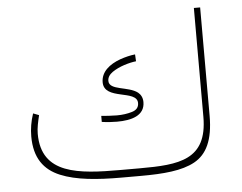

<svg xmlns="http://www.w3.org/2000/svg" viewBox="-48 -701 957 759"><g transform="rotate(-5 430.5 -321.5)"><path d="M402.8 -30.3C236.8 -30.3 89.4 -39.6 89.4 -201.2C89.4 -225.1 95.2 -249.5 101.1 -274.4L78.1 -283.2C67.9 -252.9 63 -222.7 63 -192.9C63 -107.4 100.1 -58.6 162.6 -32.7C224.6 -6.8 308.6 0 402.8 0H480C571.8 0 644.5 -6.3 695.3 -34.2C745.6 -62 772.5 -116.7 772.5 -212.9V-643.1H747.6V-211.4C747.6 -40.5 635.7 -30.3 480 -30.3ZM345.7 -226.1C365.7 -223.1 386.2 -221.7 406.2 -221.7C462.9 -221.7 516.6 -235.8 516.6 -290C516.6 -307.6 509.3 -320.3 499 -328.6C462.9 -356.9 385.7 -346.7 385.7 -385.3C385.7 -398.4 392.6 -409.7 406.2 -419.4C419.9 -428.7 436 -436.5 454.1 -442.4C472.2 -448.2 488.3 -451.7 501.5 -453.1L500 -480.5C481 -478.5 460.9 -473.6 439.9 -466.3C397 -450.7 362.8 -423.3 362.8 -381.8C362.8 -309.1 495.1 -342.3 495.1 -288.1C495.1 -271 485.8 -260.3 467.8 -254.9C449.7 -249.5 429.7 -246.6 407.7 -246.6C385.7 -246.6 362.8 -248.5 345.7 -250Z"/></g></svg>

Font: Vazirmatn Thin
Style: Regular
Weight: 100
Designer: Saber Rastikerdar
Foundry: Saber Rastikerdar
Version: Version 33.003